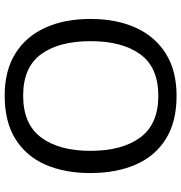

<svg xmlns="http://www.w3.org/2000/svg" viewBox="3 -768 775 821"><g transform="rotate(-90 390.5 -357.5)"><path d="M720 -358Q720 -247 682.5 -164.5Q645 -82 572 -36Q499 10 391 10Q280 10 206.5 -36Q133 -82 97 -165Q61 -248 61 -359Q61 -469 97 -551Q133 -633 206.5 -679Q280 -725 392 -725Q499 -725 572 -679.5Q645 -634 682.5 -551.5Q720 -469 720 -358ZM156 -358Q156 -223 213 -145.5Q270 -68 391 -68Q513 -68 569 -145.5Q625 -223 625 -358Q625 -493 569 -569.5Q513 -646 392 -646Q271 -646 213.5 -569.5Q156 -493 156 -358Z"/></g></svg>

Font: Noto Sans Syriac Eastern
Style: Regular
Weight: 400
Designer: Patrick Giasson and the Monotype Design Team
Foundry: Monotype Imaging Inc.
Version: Version 3.001; ttfautohint (v1.8.4.7-5d5b)